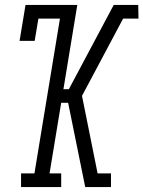

<svg xmlns="http://www.w3.org/2000/svg" viewBox="-20 -755 579 775"><path d="M65 0V-55H119L222 -680H135L120 -590H59L83 -735H292L236 -395H258L439 -735H538L539 -680H477L311 -368L374 -55H428V0H324L255 -340H227L180 -55H227V0Z"/></svg>

Font: Iosevka Curly Slab Light
Style: Italic
Weight: 300
Italic angle: -9°
Monospace: yes
Designer: Belleve Invis
Foundry: Belleve Invis
Version: Version 22.1.2; ttfautohint (v1.8.4)